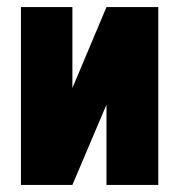

<svg xmlns="http://www.w3.org/2000/svg" viewBox="-20 -520 503 541"><path d="M184 -500H39V1H184L280 -225V1H426V-500H280L184 -272Z"/></svg>

Font: Advent Pro ExtraBold
Style: Regular
Weight: 800
Designer: VivaRado, Andreas Kalpakidis
Foundry: VivaRado, Andreas Kalpakidis
Version: Version 3.000